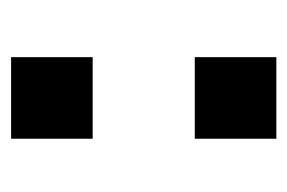

<svg xmlns="http://www.w3.org/2000/svg" viewBox="-106 -412 518 346"><g transform="rotate(-90 153.0 -239.0)"><path d="M76 0V-147H223V0ZM76 -331V-478H223V-331Z"/></g></svg>

Font: Coval
Style: Black
Weight: 1000
Foundry: Context Ltd
Version: Version 001.000